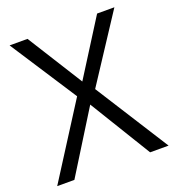

<svg xmlns="http://www.w3.org/2000/svg" viewBox="-123 -763 784 860"><g transform="rotate(-20 269.0 -332.5)"><path d="M311.9 -350.4 534.4 0H446.4L267.4 -292.7L85.4 0H3.5L225 -347.8L18.7 -665.3H104.1L269.5 -401.9L435.8 -665.3H518.2Z"/></g></svg>

Font: Khula
Style: Regular
Weight: 400
Designer: Erin McLaughlin, Steve Matteson
Version: Version 1.000;PS 1.0;hotconv 1.0.72;makeotf.lib2.5.5900; ttf